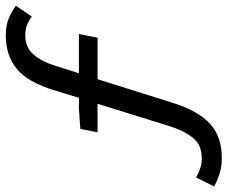

<svg xmlns="http://www.w3.org/2000/svg" viewBox="-114 -626 805 680"><g transform="rotate(-90 289.0 -285.5)"><path d="M67 97Q36 97 9.5 87.5Q-17 78 -31 70L1 6Q15 14 33 20.5Q51 27 75 26Q93 25 109 19Q125 13 138.5 -2Q152 -17 164 -41Q176 -65 187 -102L262 -343H161L173 -404L245 -409H283L309 -494Q338 -590 385.5 -629Q433 -668 505 -668Q540 -668 565.5 -657Q591 -646 609 -632L571 -576Q560 -584 544 -591.5Q528 -599 505 -599Q462 -599 437 -570.5Q412 -542 397 -494L370 -409H509L496 -343H349L266 -79Q237 14 190.5 56Q144 98 67 97Z"/></g></svg>

Font: Source Code Pro Medium
Style: Italic
Weight: 500
Italic angle: -11°
Monospace: yes
Designer: Paul D. Hunt, Teo Tuominen
Foundry: Adobe Systems Incorporated
Version: Version 1.050;PS 1.000;hotconv 16.6.51;makeotf.lib2.5.65220